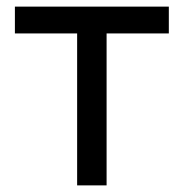

<svg xmlns="http://www.w3.org/2000/svg" viewBox="-20 -560 555 580"><path d="M213 0V-459H25V-540H490V-459H302V0Z"/></svg>

Font: Cns Manrope Med
Style: Regular
Weight: 500
Designer: Mikhail Sharanda
Foundry: Mikhail Sharanda
Version: Version 4.504